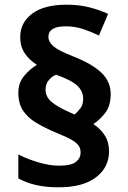

<svg xmlns="http://www.w3.org/2000/svg" viewBox="-20 -788 545 817"><path d="M58 -393Q58 -436 83 -465.5Q108 -495 137 -512Q103 -534 84.5 -562.5Q66 -591 66 -630Q66 -692 117 -730Q168 -768 263 -768Q316 -768 359.5 -757Q403 -746 440 -729L401 -637Q368 -653 333 -664.5Q298 -676 260 -676Q186 -676 186 -631Q186 -610 207 -591.5Q228 -573 289 -549Q371 -517 411 -479Q451 -441 451 -388Q451 -338 428 -308Q405 -278 377 -260Q408 -240 426 -211.5Q444 -183 444 -144Q444 -76 388.5 -33.5Q333 9 229 9Q176 9 134 -0.5Q92 -10 58 -29V-131Q96 -111 144 -97Q192 -83 231 -83Q283 -83 303 -99Q323 -115 323 -139Q323 -155 315.5 -167Q308 -179 286.5 -192Q265 -205 222 -222Q172 -243 135 -265Q98 -287 78 -317.5Q58 -348 58 -393ZM174 -406Q174 -377 198 -355.5Q222 -334 281 -308L297 -301Q310 -311 322 -327Q334 -343 334 -368Q334 -399 310 -422.5Q286 -446 219 -470Q202 -464 188 -447.5Q174 -431 174 -406Z"/></svg>

Font: Noto Sans Cherokee
Style: Bold
Weight: 700
Designer: Monotype Design Team
Foundry: Monotype Imaging Inc.
Version: Version 2.001; ttfautohint (v1.8.4.7-5d5b)